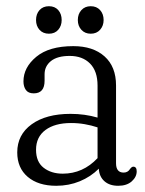

<svg xmlns="http://www.w3.org/2000/svg" viewBox="-20 -588 468 618"><path d="M35.5 -97.5Q35.5 -154.5 82 -188Q128.5 -221.5 207 -221.5Q253 -221.5 294 -209.5V-312.5Q294 -359 269.8 -383.5Q245.5 -408 204.5 -408Q164.5 -408 144 -391.5Q123.5 -375 123.5 -349V-328Q123.5 -287.5 88.5 -287.5Q71 -287.5 63.2 -298.5Q55.5 -309.5 55.5 -326Q55.5 -371 96.8 -405.2Q138 -439.5 216 -439.5Q279.5 -439.5 316.5 -406.5Q353.5 -373.5 353.5 -313V-62.5Q353.5 -32.5 378 -32.5Q391.5 -32.5 398.5 -44Q404 -51.5 409 -51.5Q420 -51.5 420 -36.5Q420 -18.5 404 -4.2Q388 10 360.5 10Q332.5 10 316 -4.8Q299.5 -19.5 298 -45Q272 -19 236.8 -4.5Q201.5 10 161 10Q103 10 69.2 -18.8Q35.5 -47.5 35.5 -97.5ZM96 -106Q96 -67 120.5 -48Q145 -29 182 -29Q247 -29 294 -79V-178Q274.5 -184.5 253.2 -188.2Q232 -192 208.5 -192Q156.5 -192 126.2 -169.5Q96 -147 96 -106ZM137.5 -479.5Q118.5 -479.5 107.2 -492Q96 -504.5 96 -523.5Q96 -543 107.2 -555.5Q118.5 -568 137.5 -568Q156.5 -568 167.5 -555.5Q178.5 -543 178.5 -523.5Q178.5 -505 167.5 -492.2Q156.5 -479.5 137.5 -479.5ZM272 -479.5Q253.5 -479.5 242 -492Q230.5 -504.5 230.5 -523.5Q230.5 -543 242 -555.5Q253.5 -568 272 -568Q291 -568 302.2 -555.5Q313.5 -543 313.5 -523.5Q313.5 -505 302.2 -492.2Q291 -479.5 272 -479.5Z"/></svg>

Font: Fraunces 144pt SuperSoft Light
Style: Regular
Weight: 300
Version: Version 1.000;[0bf87f6ff]